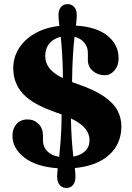

<svg xmlns="http://www.w3.org/2000/svg" viewBox="-20 -821 642 934"><path d="M347 39Q347 65.5 334.8 79.5Q322.5 93.5 302.5 93.5Q284 93.5 271 79.8Q258 66 258 37Q258 27.5 258.8 17.8Q259.5 8 261 -2.5Q155 -10 97.8 -55Q40.5 -100 40.5 -160.5Q40.5 -195 60.2 -217.5Q80 -240 114.5 -240Q145.5 -240 167.2 -218.5Q189 -197 189 -161.5V-137Q189 -106.5 210 -85.2Q231 -64 268 -58Q271.5 -90.5 275.2 -139.5Q279 -188.5 280 -264.5Q266.5 -269.5 251.5 -274.5Q138.5 -313.5 91.5 -365Q44.5 -416.5 44.5 -489Q44.5 -541.5 71.8 -585.2Q99 -629 149.2 -658Q199.5 -687 269 -695Q267 -710 265.8 -722.5Q264.5 -735 264.5 -748Q264.5 -773.5 276.8 -787.2Q289 -801 309 -801Q327.5 -801 340.5 -787.5Q353.5 -774 353.5 -746Q353.5 -734.5 352.2 -722.5Q351 -710.5 349.5 -696.5Q450 -690.5 503.5 -646.8Q557 -603 557 -537.5Q557 -502 537 -478.5Q517 -455 490 -455Q456 -455 431.8 -475.5Q407.5 -496 407.5 -529V-564Q407.5 -592 390.5 -613Q373.5 -634 342.5 -642Q338.5 -607 335 -554.8Q331.5 -502.5 330.5 -422Q342.5 -417.5 356 -412.5Q440 -384 486.8 -351.2Q533.5 -318.5 552 -282.5Q570.5 -246.5 570.5 -207Q570.5 -121.5 511.2 -67.8Q452 -14 344 -3.5Q345.5 8 346.2 18.2Q347 28.5 347 39ZM200 -548.5Q200 -516.5 219.2 -490.5Q238.5 -464.5 286 -441Q285.5 -513 282.2 -561.2Q279 -609.5 275.5 -642Q241 -634 220.5 -609.5Q200 -585 200 -548.5ZM415.5 -139.5Q415.5 -169 395.5 -194.8Q375.5 -220.5 325 -245Q326.5 -178.5 329.8 -134Q333 -89.5 337 -59Q374 -66 394.8 -86.5Q415.5 -107 415.5 -139.5Z"/></svg>

Font: Fraunces 72pt SuperSoft
Style: Bold
Weight: 700
Version: Version 1.000;[0bf87f6ff]